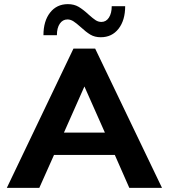

<svg xmlns="http://www.w3.org/2000/svg" viewBox="-20 -908 815 928"><path d="M605 0 535 -159H241L170 0H13L335 -673H440L763 0ZM487 -267 388 -490 289 -267ZM467 -728Q438 -728 417 -740.5Q396 -753 369 -778Q349 -796 335 -805Q321 -814 306 -814Q283 -814 269 -793.5Q255 -773 255 -738H190Q190 -806 222 -847Q254 -888 308 -888Q338 -888 360 -875Q382 -862 409 -837Q429 -819 442 -810.5Q455 -802 470 -802Q493 -802 506.5 -823Q520 -844 520 -878H585Q585 -810 553 -769Q521 -728 467 -728Z"/></svg>

Font: Madhuban SemiBold
Style: Regular
Weight: 600
Designer: jaikishan Patel
Foundry: MagicType
Version: Version 1.000